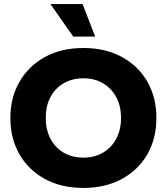

<svg xmlns="http://www.w3.org/2000/svg" viewBox="-20 -914 820 944"><path d="M390 10Q281 10 200 -34.5Q119 -79 75 -156.5Q31 -234 31 -334Q31 -434 75.5 -511.5Q120 -589 200.5 -633.5Q281 -678 390 -678Q499 -678 580 -633.5Q661 -589 705 -511.5Q749 -434 749 -334Q749 -234 705 -156.5Q661 -79 580 -34.5Q499 10 390 10ZM390 -139Q445 -139 486.5 -163.5Q528 -188 551.5 -232Q575 -276 575 -334Q575 -393 551.5 -436.5Q528 -480 486.5 -504.5Q445 -529 390 -529Q335 -529 293 -504.5Q251 -480 228 -436.5Q205 -393 205 -334Q205 -276 228 -232Q251 -188 293 -163.5Q335 -139 390 -139ZM340 -734 228 -894H386L448 -734Z"/></svg>

Font: Gantari ExtraBold
Style: Regular
Weight: 800
Version: Version 1.000